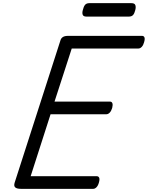

<svg xmlns="http://www.w3.org/2000/svg" viewBox="-20 -1195 936 1215"><path d="M112 0Q87 0 76.5 -9Q66 -18 73 -40L363 -941Q367 -954 378.5 -961Q390 -968 410 -968H879Q890 -968 894 -958.5Q898 -949 892 -928Q887 -909 877 -898.5Q867 -888 856 -888H434L325 -552H676Q687 -552 691 -542Q695 -532 690 -512Q684 -492 674 -482Q664 -472 653 -472H300L174 -80H592Q603 -80 607.5 -70.5Q612 -61 606 -40Q601 -21 591 -10.5Q581 0 570 0ZM527 -1090Q508 -1090 503.5 -1101.5Q499 -1113 504 -1131Q509 -1153 518 -1164Q527 -1175 545 -1175H812Q832 -1175 836.5 -1162.5Q841 -1150 836 -1131Q831 -1110 822 -1100Q813 -1090 795 -1090Z"/></svg>

Font: Playwrite NO
Style: Regular
Weight: 400
Designer: Veronika Burian, José Scaglione
Foundry: TypeTogether
Version: Version 1.002